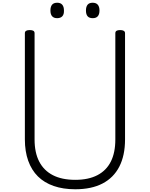

<svg xmlns="http://www.w3.org/2000/svg" viewBox="-20 -1366 1097 1405"><path d="M531 19Q442 19 373 -5Q304 -29 257.5 -75Q211 -121 186.5 -189.5Q162 -258 162 -346V-1123Q162 -1135 171 -1140.5Q180 -1146 198 -1146Q216 -1146 224.5 -1140.5Q233 -1135 233 -1123V-345Q233 -249 267 -183.5Q301 -118 367 -84Q433 -50 531 -50Q627 -50 692.5 -84Q758 -118 791 -183.5Q824 -249 824 -345V-1123Q824 -1135 832.5 -1140.5Q841 -1146 859 -1146Q895 -1146 895 -1123V-346Q895 -228 853 -146.5Q811 -65 730 -23Q649 19 531 19ZM398 -1233Q374 -1233 361.5 -1247Q349 -1261 349 -1289Q349 -1317 361 -1331.5Q373 -1346 399 -1346Q423 -1346 435.5 -1331.5Q448 -1317 448 -1289Q449 -1261 436 -1247Q423 -1233 398 -1233ZM659 -1233Q633 -1233 621 -1247Q609 -1261 609 -1289Q609 -1317 621 -1331.5Q633 -1346 658 -1346Q683 -1346 695.5 -1331.5Q708 -1317 708 -1289Q708 -1261 695.5 -1247Q683 -1233 659 -1233Z"/></svg>

Font: Playwrite BR Light
Style: Regular
Weight: 300
Version: Version 1.003